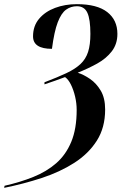

<svg xmlns="http://www.w3.org/2000/svg" viewBox="-36 -744 612 924"><path d="M-14 150Q61 133 124.5 107.5Q188 82 234.5 41.5Q281 1 307 -61.5Q333 -124 333 -215Q333 -247 325.5 -279Q318 -311 305.5 -336.5Q293 -362 277 -373Q255 -365 229 -355.5Q203 -346 178 -338V-348Q241 -372 283.5 -392Q326 -412 351.5 -436Q377 -460 388 -494.5Q399 -529 399 -581Q399 -651 384.5 -682.5Q370 -714 334 -714Q305 -714 282 -697.5Q259 -681 242 -637Q225 -593 214 -509Q123 -509 123 -569Q123 -619 152 -653.5Q181 -688 229 -706Q277 -724 334 -724Q431 -724 480 -686Q529 -648 529 -581Q529 -532 502 -497Q475 -462 431.5 -438Q388 -414 338 -394Q367 -385 397.5 -364Q428 -343 449 -307.5Q470 -272 470 -217Q470 -130 430 -67Q390 -4 321 40Q252 84 165 112.5Q78 141 -16 160Z"/></svg>

Font: Noto Serif Display ExtraCondensed
Style: Bold Italic
Weight: 700
Width: 2
Italic angle: -12°
Designer: Monotype Design Team
Foundry: Monotype Imaging Inc.
Version: Version 2.009